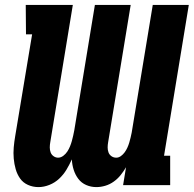

<svg xmlns="http://www.w3.org/2000/svg" viewBox="-20 -755 790 783"><path d="M137 8Q114 8 94 -1Q74 -10 62 -27Q50 -44 44 -65Q38 -86 36 -108.5Q34 -131 36 -154Q38 -177 42 -200L111 -615H86L85 -735H277L185 -175Q183 -164 183 -153.5Q183 -143 186.5 -133.5Q190 -124 198.5 -118Q207 -112 217 -112Q228 -112 238 -119.5Q248 -127 254.5 -137Q261 -147 265.5 -158Q270 -169 273 -180Q276 -191 278.5 -202Q281 -213 283 -224L367 -735H513L421 -175Q419 -164 419 -153.5Q419 -143 422.5 -133.5Q426 -124 434.5 -118Q443 -112 454 -112Q464 -112 473 -118.5Q482 -125 488.5 -134Q495 -143 499.5 -153Q504 -163 507 -173Q510 -183 512.5 -193.5Q515 -204 517 -214L603 -735H750L649 -120H674V0H482L494 -73Q484 -56 472 -41Q460 -26 444 -14.5Q428 -3 409.5 2.5Q391 8 373 8Q351 8 331.5 -0.5Q312 -9 299.5 -25.5Q287 -42 280.5 -62.5Q274 -83 273 -105Q263 -83 251 -63Q239 -43 221.5 -26.5Q204 -10 181.5 -1Q159 8 137 8Z"/></svg>

Font: Iosevka Etoile Heavy
Style: Italic
Weight: 900
Italic angle: -9°
Designer: Belleve Invis
Foundry: Belleve Invis
Version: Version 22.1.2; ttfautohint (v1.8.4)